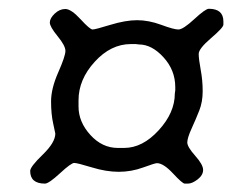

<svg xmlns="http://www.w3.org/2000/svg" viewBox="-20 -534 561 444"><path d="M385.3 -332.5Q385.3 -371.6 358.2 -401.4Q331.1 -431.2 301.3 -431.2L293.9 -432.1H282.7Q236.3 -432.1 199 -391.1Q161.6 -350.1 161.6 -302.2V-287.6Q161.6 -252 189 -221.9Q216.3 -191.9 252.4 -191.9H267.1Q309.6 -191.9 346.9 -232.7Q384.3 -273.4 384.3 -317.9L385.3 -325.2ZM496.6 -477.1Q496.6 -470.2 468 -445.8Q439.5 -421.4 439.5 -409.4Q439.5 -397.5 444.1 -372.8Q448.7 -348.1 448.7 -323.2Q448.7 -298.3 440.9 -278.6Q433.1 -258.8 423.1 -236.8Q413.1 -214.8 413.1 -204.6Q413.1 -194.3 431.4 -173.8Q449.7 -153.3 449.7 -141.1Q449.7 -128.9 437 -119.1Q424.3 -109.4 414.6 -109.4H407.2Q401.9 -109.4 379.9 -133.1Q357.9 -156.7 342.8 -156.7Q338.4 -156.7 311 -146.7Q283.7 -136.7 254.6 -136.7Q225.6 -136.7 192.1 -147Q158.7 -157.2 151.6 -157.2Q144.5 -157.2 118.7 -133.3Q92.8 -109.4 84 -109.4Q49.8 -109.4 49.8 -138.7Q49.8 -148.4 78.9 -176.5Q107.9 -204.6 107.9 -225.1Q107.9 -226.6 103 -248.3Q98.1 -270 98.1 -299.6Q98.1 -329.1 114.7 -366.7Q131.3 -404.3 131.3 -416.3Q131.3 -428.2 113.3 -450.2Q95.2 -472.2 95.2 -481.9Q95.2 -491.7 106.4 -502.4Q117.7 -513.2 131.1 -513.2Q144.5 -513.2 166.3 -489.5Q188 -465.8 194.1 -465.8Q200.2 -465.8 235.4 -476.6Q270.5 -487.3 297.1 -487.3Q323.7 -487.3 352.8 -476.6Q381.8 -465.8 392.6 -465.8Q403.3 -465.8 429.2 -489.7Q455.1 -513.7 462.9 -513.7Q496.6 -513.7 496.6 -484.4Z"/></svg>

Font: Averia Serif Libre
Style: Italic
Weight: 400
Italic angle: -7.90001°
Version: Version 1.002